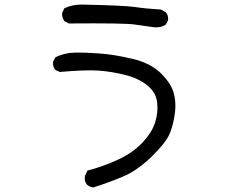

<svg xmlns="http://www.w3.org/2000/svg" viewBox="-20 -749 1040 843"><path d="M390 74Q374 72 362 62Q349 47 353 23L364 0Q433 -18 498 -48Q563 -78 605 -122.5Q647 -167 661 -211Q675 -255 670 -299Q665 -343 627 -374Q589 -405 529.5 -420Q470 -435 413 -439Q356 -443 242 -433L223 -442Q211 -456 213 -478L223 -497Q261 -517 308.5 -518Q356 -519 420.5 -514Q485 -509 562.5 -490.5Q640 -472 684.5 -429Q729 -386 741.5 -345Q754 -304 748.5 -257Q743 -210 727.5 -168Q712 -126 647.5 -63Q583 0 519.5 26.5Q456 53 390 74ZM659 -629Q614 -635 570 -641.5Q526 -648 282 -646L263 -656Q251 -672 253 -693L263 -713Q298 -729 339 -729Q528 -725 574 -718Q620 -711 687 -707L708 -695Q720 -682 718 -660L708 -641Q687 -627 659 -629Z"/></svg>

Font: Kosefont JP
Style: Regular
Weight: 400
Designer: Nozomi Seto 瀬戸のぞみ
Version: Version 3.00;June 19, 2020